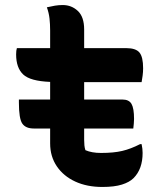

<svg xmlns="http://www.w3.org/2000/svg" viewBox="-20 -729 640 762"><path d="M55 -334H179V-404Q100 -407 72 -433.5Q44 -460 44 -513Q44 -529 47 -538H179V-608Q179 -633 176.5 -655.5Q174 -678 166 -700Q183 -704 198 -706.5Q213 -709 229 -709Q264 -709 289 -685.5Q314 -662 314 -612V-538H481Q519 -538 533.5 -520.5Q548 -503 548 -458Q548 -443 546 -428.5Q544 -414 542 -403H314V-334H466Q492 -334 502 -316.5Q512 -299 512 -257Q512 -248 511 -238Q510 -228 509 -219H314V-174Q314 -162 315 -152Q316 -142 319 -133Q344 -122 381 -122Q431 -122 465 -130Q499 -138 536 -157H542Q544 -148 545 -139Q546 -130 546 -122Q546 -58 510 -22Q494 -6 464 3.5Q434 13 386 13Q325 13 278.5 -8.5Q232 -30 205.5 -69Q179 -108 179 -160V-219H114Q82 -219 68.5 -238.5Q55 -258 55 -322Z"/></svg>

Font: Recursive Mn Csl St
Style: Bold
Weight: 700
Monospace: yes
Version: Version 1.079;hotconv 1.0.112;makeotfexe 2.5.65598; ttfautoh